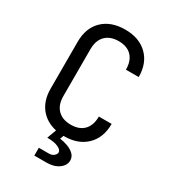

<svg xmlns="http://www.w3.org/2000/svg" viewBox="-223 -854 1046 1171"><g transform="rotate(30 300.0 -268.5)"><path d="M210 203V148H280Q302 148 315.5 136.5Q329 125 329 112Q329 95 301.5 82Q274 69 224 69L248 4Q175 -12 133.5 -65Q92 -118 92 -200V-530Q92 -628 150 -684Q208 -740 308 -740Q406 -740 464 -683.5Q522 -627 522 -530H432Q432 -592 399.5 -625.5Q367 -659 308 -659Q249 -659 215.5 -625.5Q182 -592 182 -530V-200Q182 -138 215.5 -104.5Q249 -71 308 -71Q367 -71 399.5 -104.5Q432 -138 432 -200H522Q522 -103 464 -46.5Q406 10 308 10Q305 10 304 10L295 35Q321 38 349 48Q377 58 396 76Q415 94 415 120Q415 154 382 178.5Q349 203 295 203Z"/></g></svg>

Font: JetBrainsMonoNL NF
Style: Regular
Weight: 400
Designer: Philipp Nurullin, Konstantin Bulenkov
Foundry: JetBrains
Version: Version 2.304; ttfautohint (v1.8.4.7-5d5b);Nerd Fonts 3.2.1